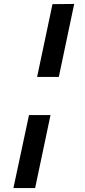

<svg xmlns="http://www.w3.org/2000/svg" viewBox="-20 -731 432 973"><path d="M168 -341 246 -710 356 -711 278 -341ZM48 222 127 -148H236L158 222Z"/></svg>

Font: Ysabeau Infant ExtraBold
Style: Italic
Weight: 800
Italic angle: -12°
Designer: Christian Thalmann (Catharsis Fonts)
Version: Version 2.001;gftools[0.9.30]; featfreeze: ss01,ss02,lnum